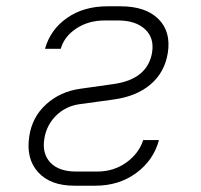

<svg xmlns="http://www.w3.org/2000/svg" viewBox="-20 -580 640 610"><path d="M283 10H216Q140 10 101 -33Q62 -76 73 -147Q82 -208 126.5 -248.5Q171 -289 235 -298L341 -313Q448 -328 463 -412Q471 -459 441 -487Q411 -515 355 -515H313Q261 -515 222.5 -489.5Q184 -464 173 -425H123Q140 -486 193 -523Q246 -560 321 -560H363Q443 -560 483.5 -519.5Q524 -479 513 -411Q503 -350 458.5 -312Q414 -274 342 -264L233 -249Q189 -243 158.5 -213Q128 -183 121 -140Q113 -92 140 -63.5Q167 -35 222 -35H289Q341 -35 381 -63.5Q421 -92 435 -135H485Q468 -71 413 -30.5Q358 10 283 10Z"/></svg>

Font: NKDuy Mono Thin
Style: Italic
Weight: 100
Italic angle: -9°
Monospace: yes
Designer: NKDuy
Foundry: NKDuy
Version: Version 2.251; ttfautohint (v1.8.4.7-5d5b)